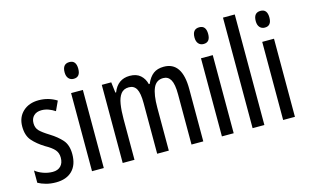

<svg xmlns="http://www.w3.org/2000/svg" viewBox="-92 -1013 2049 1275"><g transform="rotate(-15 932.0 -375.0)"><path d="M307 -144Q307 -70 267 -30Q227 10 155 10Q118 10 87 1.5Q56 -7 33 -20V-104Q55 -86 87 -74.5Q119 -63 152 -63Q187 -63 207 -83.5Q227 -104 227 -141Q227 -173 208.5 -195Q190 -217 145 -242Q95 -273 64 -308.5Q33 -344 33 -406Q33 -470 74.5 -508.5Q116 -547 183 -547Q250 -547 306 -512L276 -447Q255 -461 232 -469.5Q209 -478 184 -478Q150 -478 130.5 -459Q111 -440 111 -408Q111 -376 130 -356Q149 -336 196 -307Q246 -276 276.5 -241Q307 -206 307 -144Z M446 -739Q492 -739 492 -681Q492 -624 446 -624Q424 -624 411 -639Q398 -654 398 -681Q398 -739 446 -739ZM485 -537V0H404V-537Z M1043 -547Q1169 -547 1169 -360V0H1088V-345Q1088 -415 1071 -445Q1054 -475 1020 -475Q972 -475 952 -429.5Q932 -384 932 -296V0H852V-348Q852 -417 835.5 -446Q819 -475 784 -475Q748 -475 729 -450.5Q710 -426 703 -382Q696 -338 696 -281V0H615V-537H680L689 -464H694Q726 -547 809 -547Q855 -547 882 -523Q909 -499 918 -461H924Q943 -505 971 -526Q999 -547 1043 -547Z M1339 -739Q1385 -739 1385 -681Q1385 -624 1339 -624Q1317 -624 1304 -639Q1291 -654 1291 -681Q1291 -739 1339 -739ZM1378 -537V0H1297V-537Z M1589 0H1508V-760H1589Z M1760 -739Q1806 -739 1806 -681Q1806 -624 1760 -624Q1738 -624 1725 -639Q1712 -654 1712 -681Q1712 -739 1760 -739ZM1799 -537V0H1718V-537Z"/></g></svg>

Font: Noto Sans Sinhala UI ExtraCondensed
Style: Regular
Weight: 400
Width: 2
Designer: Jelle Bosma - Monotype Design Team
Foundry: Monotype Imaging Inc.
Version: Version 2.006; ttfautohint (v1.8.4.7-5d5b)